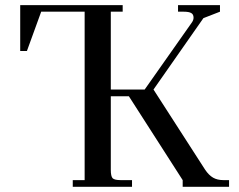

<svg xmlns="http://www.w3.org/2000/svg" viewBox="-20 -722 924 742"><path d="M58.1 -524.9V-702.1H454.1V-676.8H408.2V-376H539.1L722.2 -636.2Q728 -645 728 -653.8Q728 -666.5 719 -671.6Q710 -676.8 689.9 -676.8H668V-702.1H830.1V-676.8L766.1 -651.9L573.2 -376L772.9 -65.9Q787.1 -44.9 803.5 -35.4Q819.8 -25.9 844.2 -25.9H865.2V0H686V-25.9L478 -350.1H408.2V-65.9Q408.2 -40.5 415.3 -33.2Q422.4 -25.9 446.8 -25.9H490.2V0H261.2V-25.9H307.1V-676.8H139.2L84 -524.9Z"/></svg>

Font: Dihjauti S
Style: Bold
Weight: 700
Designer: T. Christopher White
Version: Version 3.0.0